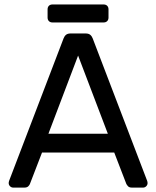

<svg xmlns="http://www.w3.org/2000/svg" viewBox="-20 -852 710 872"><path d="M39.9 0Q31.7 0 25.6 -6.1Q19.5 -12.2 19.5 -20.4Q19.5 -25.2 21.3 -30.6L268.7 -677.6Q272.5 -687.8 279.8 -693.9Q287.2 -700 300.7 -700H369Q382.5 -700 389.8 -693.9Q397.2 -687.8 401 -677.6L648.4 -30.6Q650.2 -25.2 650.2 -20.4Q650.2 -12.2 644.1 -6.1Q638 0 629.8 0H578.9Q567.2 0 561.5 -6.1Q555.9 -12.1 553.7 -16.9L498.8 -159.3H170.9L116 -16.9Q114.6 -12.1 108.7 -6.1Q102.7 0 90.8 0ZM199.9 -244.6H469.8L334.7 -599.6ZM218.3 -750Q208.2 -750 202.1 -756.1Q196.1 -762.1 196.1 -772.2V-809.6Q196.1 -819.6 202.1 -825.7Q208.2 -831.7 218.3 -831.7H450.6Q460.7 -831.7 466.8 -825.7Q472.8 -819.6 472.8 -809.6V-772.2Q472.8 -762.1 466.8 -756.1Q460.7 -750 450.6 -750Z"/></svg>

Font: Rubik Light
Style: Regular
Weight: 300
Designer: Hubert and Fischer
Foundry: Hubert and Fischer
Version: Version 2.300;gftools[0.9.30]